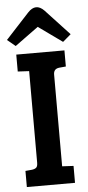

<svg xmlns="http://www.w3.org/2000/svg" viewBox="-63 -927 440 961"><g transform="rotate(-5 157.0 -446.5)"><path d="M94 -117V-577L37 -580V-665H279V-584L246 -581Q217 -578 217 -549V-88L274 -85V0H32V-81L65 -84Q80 -86 87 -92.5Q94 -99 94 -117ZM38 -708 -3 -742 115 -870Q156 -914 197 -872L317 -743L276 -708L156 -794Z"/></g></svg>

Font: Bree Serif
Style: Regular
Weight: 400
Designer: Veronika Burian, Jos Scaglione
Foundry: TypeTogether
Version: Version 1.001